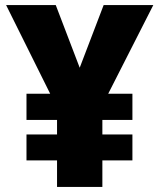

<svg xmlns="http://www.w3.org/2000/svg" viewBox="-20 -734 626 754"><path d="M293 -468 199 -714H4L177 -366H84V-263H204V-206H84V-104H204V0H382V-104H500V-206H382V-263H500V-366H405L582 -714H387Z"/></svg>

Font: Noto Sans Lao UI Blk
Style: Regular
Weight: 900
Designer: Monotype Design Team
Foundry: Monotype Imaging Inc.
Version: Version 2.000